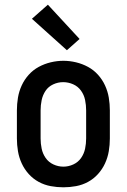

<svg xmlns="http://www.w3.org/2000/svg" viewBox="-20 -790 540 818"><path d="M250 8Q223 8 196 3Q169 -2 145 -15Q121 -28 102.5 -48.5Q84 -69 72.5 -94Q61 -119 56.5 -146Q52 -173 52 -200V-320Q52 -347 56.5 -374Q61 -401 72.5 -426Q84 -451 102.5 -471.5Q121 -492 145 -505Q169 -518 196 -524.5Q223 -531 250 -531Q277 -531 304 -524.5Q331 -518 355 -505Q379 -492 397.5 -471.5Q416 -451 427.5 -426Q439 -401 443.5 -374Q448 -347 448 -320V-200Q448 -173 443.5 -146Q439 -119 427.5 -94Q416 -69 397.5 -48.5Q379 -28 355 -15Q331 -2 304 3Q277 8 250 8ZM250 -80Q272 -80 292.5 -89.5Q313 -99 325.5 -117Q338 -135 342.5 -156.5Q347 -178 347 -200V-320Q347 -342 342.5 -364Q338 -386 325 -404Q312 -422 291.5 -431Q271 -440 249 -440Q227 -440 206.5 -430.5Q186 -421 174 -403Q162 -385 157.5 -363.5Q153 -342 153 -320V-200Q153 -178 157.5 -156.5Q162 -135 174.5 -117Q187 -99 207.5 -89.5Q228 -80 250 -80ZM265 -576 116 -710 184 -770 319 -624Z"/></svg>

Font: Zed Sans Semibold
Style: Regular
Weight: 600
Designer: Belleve Invis
Foundry: Belleve Invis
Version: Version 1.0.0; ttfautohint (v1.8.4)